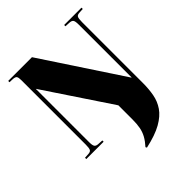

<svg xmlns="http://www.w3.org/2000/svg" viewBox="-257 -884 1269 1269"><g transform="rotate(-45 377.0 -250.0)"><path d="M37 0V-12L71 -14Q90 -15 96 -26Q102 -37 102 -70V-673Q102 -698 95.5 -707Q89 -716 66 -717L37 -718V-730H259L629 -169H630V-664Q630 -695 623 -705Q616 -715 596 -716L560 -718V-730H722V-718L688 -716Q669 -715 663 -704Q657 -693 657 -660V-90Q657 -35 648 14Q639 63 611 104Q583 145 526.5 177Q470 209 374 230L369 221Q396 191 411 163.5Q426 136 432 104.5Q438 73 438 31V-101L130 -563H129V-66Q129 -35 136.5 -25Q144 -15 163 -14L199 -12V0Z"/></g></svg>

Font: Display Black
Style: Regular
Weight: 900
Designer: Latin by Veronika Burian and Jose Scaglione. Greek by Irene Vlachou. Cyrillic by Vera Evstafieva.
Foundry: TypeTogether
Version: Version 3.002